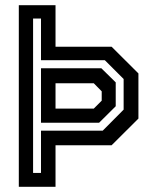

<svg xmlns="http://www.w3.org/2000/svg" viewBox="-20 -720 606 740"><path d="M52.5 0V-700H194V-540H410L513.5 -437V-263L410 -160H194V0ZM107.5 -53.5H138V-216.5H376L456.5 -297.5V-415.5L384 -488H138V-648.5H107.5ZM138 -247V-457H370.5L426 -402.5V-310.5L362 -247ZM194 -301.5H341.5L372 -332V-368L341.5 -399H194Z"/></svg>

Font: Tourney Thin SemiBold
Style: Regular
Weight: 600
Version: Version 1.015